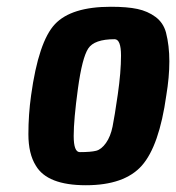

<svg xmlns="http://www.w3.org/2000/svg" viewBox="-20 -532 521 568"><path d="M308 -512Q356 -512 386.5 -505.5Q417 -499 440 -482Q463 -465 471 -436Q481 -397 481 -350.5Q481 -304 472 -250Q451 -100 399.5 -42Q348 16 234 16Q120 16 86 -42Q64 -77 64 -135Q64 -193 72 -250Q94 -409 142.5 -460.5Q191 -512 308 -512ZM216 -82Q249 -82 264.5 -86Q280 -90 293.5 -109Q307 -128 313 -157.5Q319 -187 328.5 -253Q338 -319 338 -367.5Q338 -416 319 -416Q259 -416 241 -388.5Q223 -361 210.5 -269.5Q198 -178 198 -130Q198 -82 216 -82Z"/></svg>

Font: Chau Philomene One
Style: Italic
Weight: 400
Designer: Vicente Lamonaca
Foundry: TipoType
Version: Version 1.001